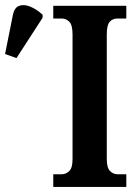

<svg xmlns="http://www.w3.org/2000/svg" viewBox="-30 -737 538 757"><path d="M180 0V-50H214Q230 -50 243 -62.5Q256 -75 256 -109V-601Q256 -639 243 -651.5Q230 -664 214 -664H180V-714H468V-664H433Q414 -664 402.5 -651Q391 -638 391 -601V-110Q391 -76 403.5 -63Q416 -50 433 -50H468V0ZM35 -508 -10 -524 21 -679Q27 -707 45.5 -714Q64 -721 89 -711Q114 -701 138 -679V-667Z"/></svg>

Font: Noto Serif ExtraCondensed
Style: Bold
Weight: 700
Width: 2
Designer: Monotype Design Team
Foundry: Monotype Imaging Inc.
Version: Version 2.014; ttfautohint (v1.8.4.7-5d5b)